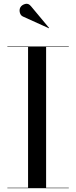

<svg xmlns="http://www.w3.org/2000/svg" viewBox="-20 -996 402 1016"><path d="M101.5 -908.5Q89 -914 85 -929.5Q81 -945 88 -957.5Q95.5 -970 113 -975Q130.5 -980 144 -963L240 -848L238.5 -846.5ZM19 -2.5H128.5V-747.5H19V-750H344V-747.5H224V-2.5H344V0H19Z"/></svg>

Font: Bodoni* 72pt
Style: Regular
Weight: 400
Version: Version 2.3